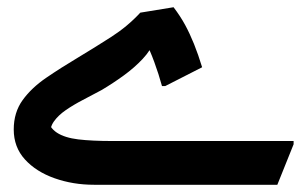

<svg xmlns="http://www.w3.org/2000/svg" viewBox="-20 -511 852 531"><path d="M18 -153Q18 -200 42.5 -234Q67 -268 108 -296Q149 -324 196 -352Q241 -379 287 -408.5Q333 -438 368 -476L460 -491Q479 -466 492 -442Q505 -418 516.5 -389.5Q528 -361 539 -325L437 -273H428Q419 -306 406.5 -340Q394 -374 378 -406L407 -398Q397 -372 374.5 -348Q352 -324 322.5 -302.5Q293 -281 261 -262Q235 -248 209 -234.5Q183 -221 162 -206.5Q141 -192 129 -175Q117 -158 120 -138L109 -187Q116 -158 137.5 -144Q159 -130 196.5 -125.5Q234 -121 291 -121H792V-112L747 0H240Q182 0 131 -18Q80 -36 49 -70Q18 -104 18 -153Z"/></svg>

Font: Kufam SemiBold
Style: Italic
Weight: 600
Italic angle: -11°
Designer: Artur Schmal
Foundry: Original Type
Version: Version 1.301; ttfautohint (v1.8.3)